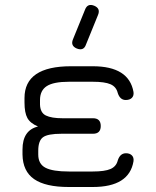

<svg xmlns="http://www.w3.org/2000/svg" viewBox="-20 -748 624 768"><path d="M287 -554Q261 -565 272 -591L320 -709Q330 -736 357 -725Q383 -714 372 -688L324 -570Q315 -543 287 -554ZM70 -130V-150Q70 -227 132 -242Q101 -255 89.5 -276Q78 -297 78 -338V-356Q78 -483 264 -483H351Q496 -483 514 -380Q516 -365 507.5 -356.5Q499 -348 483 -348Q460 -348 451 -376Q445 -401 422 -411Q399 -421 351 -421H256Q194 -421 167 -403.5Q140 -386 140 -348V-330Q141 -297 163.5 -286Q186 -275 230 -275H352Q383 -275 383 -244Q383 -213 352 -213H226Q171 -213 152 -199Q133 -185 133 -145V-130Q133 -92 162 -77Q191 -62 255 -62H351Q399 -62 422 -72Q445 -82 451 -106Q460 -135 484 -135Q499 -135 507.5 -126.5Q516 -118 514 -103Q497 0 351 0H255Q162 0 116.5 -31.5Q71 -63 70 -130Z"/></svg>

Font: Jura Medium
Style: Regular
Weight: 500
Designer: Daniel Johnson, Alexei Vanyashin
Foundry: Daniel Johnson
Version: Version 5.103